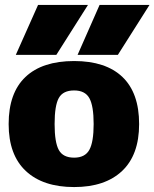

<svg xmlns="http://www.w3.org/2000/svg" viewBox="-20 -742 625 777"><path d="M134 -722H336L208 -520H44ZM383 -722H585L457 -520H294ZM15 -240Q15 -366 83 -430.5Q151 -495 280 -495Q408 -495 475.5 -430.5Q543 -366 543 -240Q543 -115 474 -50Q405 15 280 15Q154 15 84.5 -50Q15 -115 15 -240ZM359 -240Q359 -314 341.5 -345Q324 -376 280 -376Q235 -376 218 -345.5Q201 -315 201 -240Q201 -166 218 -135Q235 -104 280 -104Q324 -104 341.5 -135.5Q359 -167 359 -240Z"/></svg>

Font: Pridi
Style: Bold
Weight: 700
Designer: Katatrad Team
Foundry: CadsonDemak
Version: Version 1.001